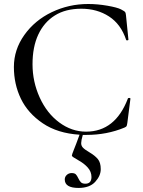

<svg xmlns="http://www.w3.org/2000/svg" viewBox="-20 -656 709 951"><path d="M369.1 274.9Q300.8 274.9 300.8 232.9Q300.8 219.7 310.8 210.4Q320.8 201.2 335 201.2Q349.1 201.2 355.5 207.5Q361.8 213.9 367.9 227.1Q374 240.2 381.1 247.1Q388.2 253.9 402.8 253.9Q432.6 253.9 433.1 221.2Q433.1 194.3 414.6 173.8Q396.5 153.3 366.2 136.7Q335.9 120.1 335.9 115Q335.9 109.9 345.9 85.4Q356 61 374 11.2Q265.1 4.4 191.7 -45.4Q118.2 -95.2 83.5 -167Q48.8 -238.8 48.8 -324.2Q48.8 -409.7 100.3 -482.4Q151.9 -555.2 236.3 -595.7Q320.8 -636.2 417 -636.2Q462.9 -636.2 512 -627.7Q561 -619.1 579.3 -609.6Q597.7 -600.1 600.3 -595.5Q603 -590.8 604 -580.1L616.2 -459Q616.2 -457 611.1 -456.1Q606 -455.1 605 -458Q579.1 -536.1 520 -574.5Q460.9 -612.8 382.8 -612.8Q304.7 -612.8 251.5 -579.3Q198.2 -545.9 169.7 -484.9Q141.1 -423.8 141.1 -337.6Q141.1 -251.5 176.5 -173.3Q211.9 -95.2 273.4 -49.6Q335 -3.9 406.2 -3.9Q551.3 -3.9 613.8 -168.9Q615.2 -170.9 620.6 -170.9Q626 -170.9 626 -167L610.8 -47.9Q608.9 -34.7 606.9 -31.2Q605 -27.8 596.2 -23.9Q509.3 12.2 408.2 12.2H390.1Q382.3 39.1 382.1 52.5Q381.8 65.9 390.9 75.4Q399.9 85 424.8 99.6Q449.7 114.3 464.4 131.6Q479 148.9 479 181.9Q479 214.8 451.4 244.9Q423.8 274.9 369.1 274.9Z"/></svg>

Font: Cormorant-Medium
Style: Regular
Weight: 500
Designer: Christian Thalmann (Catharsis Fonts)
Version: Version 3.000